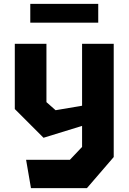

<svg xmlns="http://www.w3.org/2000/svg" viewBox="-20 -766 660 986"><path d="M139 200H426.5L564 40.5V-541H401.5V-223L265.5 -200L218.5 -241.5V-541H56V-206L203.5 -58.5L401.5 -119.5V-11.5L339 54.5H114ZM135.5 -649.5H484.5V-746H135.5Z"/></svg>

Font: Monaspace Krypton ExtraBold
Style: Regular
Weight: 800
Designer: Riley Cran & the Lettermatic Team
Foundry: Lettermatic
Version: Version 1.101 (Monaspace Krypton)